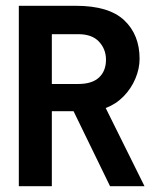

<svg xmlns="http://www.w3.org/2000/svg" viewBox="-20 -643 540 663"><path d="M45 0V-623H242Q356 -623 409 -573Q462 -523 462 -440Q462 -406 447.5 -371.5Q433 -337 406.5 -310Q380 -283 345 -270L479 0H360L234 -259H159V0ZM159 -353H250Q298 -353 322 -375.5Q346 -398 346 -437Q346 -473 322 -499Q298 -525 250 -525H159Z"/></svg>

Font: Ligconsolata
Style: Bold
Weight: 700
Monospace: yes
Designer: Raph Levien, Cyreal, Brenton Simpson
Foundry: Raph Levien, Cyreal, Google
Version: Version 3.001; ttfautohint (v1.8.2.53-6de2)